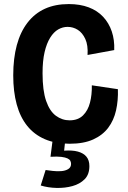

<svg xmlns="http://www.w3.org/2000/svg" viewBox="-20 -692 629 943"><path d="M322 14Q252 14 200 -8.5Q148 -31 113.5 -74Q79 -117 62 -179.5Q45 -242 45 -322Q45 -405 62.5 -470Q80 -535 115 -580.5Q150 -626 200.5 -649Q251 -672 318 -672Q373 -672 415.5 -656Q458 -640 486.5 -609.5Q515 -579 529 -537.5Q543 -496 541 -446L410 -422Q413 -470 399 -500.5Q385 -531 362 -545.5Q339 -560 312 -560Q288 -560 266 -547.5Q244 -535 226.5 -507Q209 -479 199 -436Q189 -393 189 -332Q189 -247 206.5 -196.5Q224 -146 254.5 -123.5Q285 -101 322 -101Q363 -101 387.5 -125Q412 -149 422 -188Q432 -227 431 -273L559 -254Q561 -199 550 -150Q539 -101 511.5 -64.5Q484 -28 437.5 -7Q391 14 322 14ZM180 219 204 143Q218 145 239 147.5Q260 150 280.5 148.5Q301 147 315 138.5Q329 130 329 113Q329 105 325.5 98Q322 91 311.5 86Q301 81 281.5 78.5Q262 76 228 78L239 -8H301L295 48Q335 45 362.5 52.5Q390 60 404.5 77.5Q419 95 419 124Q419 165 395.5 188.5Q372 212 335.5 222Q299 232 257.5 231Q216 230 180 219Z"/></svg>

Font: Bricolage Grotesque SemiCondensed
Style: Bold
Weight: 700
Width: 4
Designer: Mathieu Triay
Foundry: Atelier Triay
Version: Version 1.001;gftools[0.9.33.dev8+g029e19f]